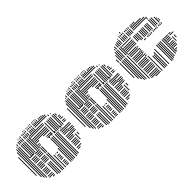

<svg xmlns="http://www.w3.org/2000/svg" viewBox="61 -1160 1783 1783"><g transform="rotate(-45 953.0 -268.0)"><path d="M44 -136H36V-296H44ZM68 -96H60V-296H68ZM84 -72H76V-296H84ZM100 -56H92V-296H100ZM168 -20H144V-28H168ZM168 -36H112V-44H168ZM168 -52H112V-60H168ZM168 -76H112V-84H168ZM168 -92H112V-100H168ZM168 -108H112V-116H168ZM168 -124H112V-132H168ZM168 -148H112V-156H168ZM168 -164H112V-172H168ZM168 -180H112V-188H168ZM168 -196H112V-204H168ZM168 -220H112V-228H168ZM168 -236H112V-244H168ZM168 -252H112V-260H168ZM168 -268H112V-276H168ZM168 -292H112V-300H168ZM196 -8H188V-144H196ZM212 0H204V-144H212ZM228 0H220V-144H228ZM232 -164H176V-172H232ZM232 -180H176V-188H232ZM232 -196H176V-204H232ZM232 -212H176V-220H232ZM232 -236H176V-244H232ZM232 -252H176V-260H232ZM232 -268H176V-276H232ZM232 -284H176V-292H232ZM252 0H244V-216H252ZM268 0H260V-216H268ZM292 0H284V-160H292ZM336 -4H304V-12H336ZM336 -20H304V-28H336ZM336 -36H304V-44H336ZM336 -52H304V-60H336ZM336 -76H304V-84H336ZM336 -92H304V-100H336ZM336 -108H304V-116H336ZM336 -124H304V-132H336ZM312 -148H304V-156H312ZM336 -148H320V-156H336ZM252 -224H244V-296H252ZM268 -224H260V-296H268ZM364 0H356V-176H364ZM380 0H372V-280H380ZM396 0H388V-280H396ZM412 0H404V-280H412ZM436 0H428V-280H436ZM452 -8H444V-280H452ZM468 -8H460V-280H468ZM520 -36H488V-44H520ZM544 -52H488V-60H544ZM552 -76H488V-84H552ZM552 -92H488V-100H552ZM552 -108H488V-116H552ZM552 -124H488V-132H552ZM552 -148H488V-156H552ZM552 -164H488V-172H552ZM552 -180H488V-188H552ZM552 -196H488V-204H552ZM552 -220H488V-228H552ZM552 -236H488V-244H552ZM552 -252H488V-260H552ZM552 -268H488V-276H552ZM572 -88H564V-160H572ZM596 -128H588V-160H596ZM600 -180H552V-188H600ZM600 -196H552V-204H600ZM608 -212H552V-220H608ZM608 -228H552V-236H608ZM608 -252H552V-260H608ZM608 -268H552V-276H608ZM380 -280H372V-288H380ZM396 -280H388V-288H396ZM412 -280H404V-288H412ZM436 -280H428V-288H436ZM452 -280H444V-288H452ZM468 -280H460V-288H468ZM484 -280H476V-288H484ZM508 -280H500V-288H508ZM524 -280H516V-288H524ZM380 -296H372V-312H380ZM412 -296H404V-320H412ZM452 -296H444V-312H452ZM484 -296H476V-320H484ZM524 -296H516V-312H524ZM556 -296H548V-320H556ZM44 -296H36V-376H44ZM68 -296H60V-416H68ZM84 -296H76V-440H84ZM100 -296H92V-440H100ZM116 -296H108V-440H116ZM140 -296H132V-440H140ZM156 -296H148V-440H156ZM172 -296H164V-440H172ZM188 -296H180V-440H188ZM212 -296H204V-440H212ZM228 -296H220V-440H228ZM244 -296H236V-440H244ZM272 -308H248V-316H272ZM424 -308H360V-316H424ZM272 -324H248V-332H272ZM424 -324H360V-332H424ZM288 -348H248V-356H288ZM424 -348H344V-356H424ZM424 -364H248V-372H424ZM424 -380H248V-388H424ZM424 -396H248V-404H424ZM424 -420H248V-428H424ZM424 -436H248V-444H424ZM444 -296H436V-400H444ZM468 -296H460V-400H468ZM484 -296H476V-400H484ZM500 -296H492V-400H500ZM516 -296H508V-400H516ZM540 -296H532V-400H540ZM556 -296H548V-400H556ZM600 -308H568V-316H600ZM600 -324H568V-332H600ZM600 -348H568V-356H600ZM592 -364H568V-372H592ZM592 -380H568V-388H592ZM444 -400H436V-432H444ZM468 -400H460V-432H468ZM484 -400H476V-432H484ZM500 -400H492V-432H500ZM516 -400H508V-432H516ZM540 -400H532V-432H540ZM556 -400H548V-432H556ZM572 -400H564V-424H572ZM100 -448H92V-456H100ZM116 -448H108V-472H116ZM140 -448H132V-480H140ZM156 -448H148V-480H156ZM172 -448H164V-480H172ZM188 -448H180V-480H188ZM212 -448H204V-480H212ZM228 -448H220V-480H228ZM244 -448H236V-480H244ZM260 -448H252V-480H260ZM284 -448H276V-480H284ZM300 -448H292V-480H300ZM316 -448H308V-480H316ZM332 -448H324V-480H332ZM496 -460H344V-468H496ZM496 -476H344V-484H496ZM516 -448H508V-464H516ZM540 -448H532V-456H540ZM156 -488H148V-496H156ZM172 -488H164V-496H172ZM188 -488H180V-504H188ZM212 -488H204V-504H212ZM228 -488H220V-504H228ZM244 -488H236V-504H244ZM260 -488H252V-504H260ZM284 -488H276V-504H284ZM300 -488H292V-504H300ZM316 -488H308V-504H316ZM332 -488H324V-504H332ZM356 -488H348V-504H356ZM372 -488H364V-504H372ZM388 -488H380V-504H388ZM404 -488H396V-504H404ZM428 -488H420V-504H428ZM444 -488H436V-504H444ZM460 -488H452V-504H460ZM476 -488H468V-496H476ZM244 -512H236V-520H244ZM260 -512H252V-520H260ZM284 -512H276V-520H284ZM300 -512H292V-520H300ZM316 -512H308V-520H316ZM332 -512H324V-520H332ZM356 -512H348V-520H356ZM372 -512H364V-520H372ZM388 -512H380V-520H388ZM404 -512H396V-520H404Z M686 -136H678V-296H686ZM710 -96H702V-296H710ZM726 -72H718V-296H726ZM742 -56H734V-296H742ZM810 -20H786V-28H810ZM810 -36H754V-44H810ZM810 -52H754V-60H810ZM810 -76H754V-84H810ZM810 -92H754V-100H810ZM810 -108H754V-116H810ZM810 -124H754V-132H810ZM810 -148H754V-156H810ZM810 -164H754V-172H810ZM810 -180H754V-188H810ZM810 -196H754V-204H810ZM810 -220H754V-228H810ZM810 -236H754V-244H810ZM810 -252H754V-260H810ZM810 -268H754V-276H810ZM810 -292H754V-300H810ZM838 -8H830V-144H838ZM854 0H846V-144H854ZM870 0H862V-144H870ZM874 -164H818V-172H874ZM874 -180H818V-188H874ZM874 -196H818V-204H874ZM874 -212H818V-220H874ZM874 -236H818V-244H874ZM874 -252H818V-260H874ZM874 -268H818V-276H874ZM874 -284H818V-292H874ZM894 0H886V-216H894ZM910 0H902V-216H910ZM934 0H926V-160H934ZM978 -4H946V-12H978ZM978 -20H946V-28H978ZM978 -36H946V-44H978ZM978 -52H946V-60H978ZM978 -76H946V-84H978ZM978 -92H946V-100H978ZM978 -108H946V-116H978ZM978 -124H946V-132H978ZM954 -148H946V-156H954ZM978 -148H962V-156H978ZM894 -224H886V-296H894ZM910 -224H902V-296H910ZM1006 0H998V-176H1006ZM1022 0H1014V-280H1022ZM1038 0H1030V-280H1038ZM1054 0H1046V-280H1054ZM1078 0H1070V-280H1078ZM1094 -8H1086V-280H1094ZM1110 -8H1102V-280H1110ZM1162 -36H1130V-44H1162ZM1186 -52H1130V-60H1186ZM1194 -76H1130V-84H1194ZM1194 -92H1130V-100H1194ZM1194 -108H1130V-116H1194ZM1194 -124H1130V-132H1194ZM1194 -148H1130V-156H1194ZM1194 -164H1130V-172H1194ZM1194 -180H1130V-188H1194ZM1194 -196H1130V-204H1194ZM1194 -220H1130V-228H1194ZM1194 -236H1130V-244H1194ZM1194 -252H1130V-260H1194ZM1194 -268H1130V-276H1194ZM1214 -88H1206V-160H1214ZM1238 -128H1230V-160H1238ZM1242 -180H1194V-188H1242ZM1242 -196H1194V-204H1242ZM1250 -212H1194V-220H1250ZM1250 -228H1194V-236H1250ZM1250 -252H1194V-260H1250ZM1250 -268H1194V-276H1250ZM1022 -280H1014V-288H1022ZM1038 -280H1030V-288H1038ZM1054 -280H1046V-288H1054ZM1078 -280H1070V-288H1078ZM1094 -280H1086V-288H1094ZM1110 -280H1102V-288H1110ZM1126 -280H1118V-288H1126ZM1150 -280H1142V-288H1150ZM1166 -280H1158V-288H1166ZM1022 -296H1014V-312H1022ZM1054 -296H1046V-320H1054ZM1094 -296H1086V-312H1094ZM1126 -296H1118V-320H1126ZM1166 -296H1158V-312H1166ZM1198 -296H1190V-320H1198ZM686 -296H678V-376H686ZM710 -296H702V-416H710ZM726 -296H718V-440H726ZM742 -296H734V-440H742ZM758 -296H750V-440H758ZM782 -296H774V-440H782ZM798 -296H790V-440H798ZM814 -296H806V-440H814ZM830 -296H822V-440H830ZM854 -296H846V-440H854ZM870 -296H862V-440H870ZM886 -296H878V-440H886ZM914 -308H890V-316H914ZM1066 -308H1002V-316H1066ZM914 -324H890V-332H914ZM1066 -324H1002V-332H1066ZM930 -348H890V-356H930ZM1066 -348H986V-356H1066ZM1066 -364H890V-372H1066ZM1066 -380H890V-388H1066ZM1066 -396H890V-404H1066ZM1066 -420H890V-428H1066ZM1066 -436H890V-444H1066ZM1086 -296H1078V-400H1086ZM1110 -296H1102V-400H1110ZM1126 -296H1118V-400H1126ZM1142 -296H1134V-400H1142ZM1158 -296H1150V-400H1158ZM1182 -296H1174V-400H1182ZM1198 -296H1190V-400H1198ZM1242 -308H1210V-316H1242ZM1242 -324H1210V-332H1242ZM1242 -348H1210V-356H1242ZM1234 -364H1210V-372H1234ZM1234 -380H1210V-388H1234ZM1086 -400H1078V-432H1086ZM1110 -400H1102V-432H1110ZM1126 -400H1118V-432H1126ZM1142 -400H1134V-432H1142ZM1158 -400H1150V-432H1158ZM1182 -400H1174V-432H1182ZM1198 -400H1190V-432H1198ZM1214 -400H1206V-424H1214ZM742 -448H734V-456H742ZM758 -448H750V-472H758ZM782 -448H774V-480H782ZM798 -448H790V-480H798ZM814 -448H806V-480H814ZM830 -448H822V-480H830ZM854 -448H846V-480H854ZM870 -448H862V-480H870ZM886 -448H878V-480H886ZM902 -448H894V-480H902ZM926 -448H918V-480H926ZM942 -448H934V-480H942ZM958 -448H950V-480H958ZM974 -448H966V-480H974ZM1138 -460H986V-468H1138ZM1138 -476H986V-484H1138ZM1158 -448H1150V-464H1158ZM1182 -448H1174V-456H1182ZM798 -488H790V-496H798ZM814 -488H806V-496H814ZM830 -488H822V-504H830ZM854 -488H846V-504H854ZM870 -488H862V-504H870ZM886 -488H878V-504H886ZM902 -488H894V-504H902ZM926 -488H918V-504H926ZM942 -488H934V-504H942ZM958 -488H950V-504H958ZM974 -488H966V-504H974ZM998 -488H990V-504H998ZM1014 -488H1006V-504H1014ZM1030 -488H1022V-504H1030ZM1046 -488H1038V-504H1046ZM1070 -488H1062V-504H1070ZM1086 -488H1078V-504H1086ZM1102 -488H1094V-504H1102ZM1118 -488H1110V-496H1118ZM886 -512H878V-520H886ZM902 -512H894V-520H902ZM926 -512H918V-520H926ZM942 -512H934V-520H942ZM958 -512H950V-520H958ZM974 -512H966V-520H974ZM998 -512H990V-520H998ZM1014 -512H1006V-520H1014ZM1030 -512H1022V-520H1030ZM1046 -512H1038V-520H1046Z M1328 -136H1320V-328H1328ZM1352 -104H1344V-328H1352ZM1368 -80H1360V-328H1368ZM1384 -56H1376V-328H1384ZM1400 -48H1392V-328H1400ZM1424 -32H1416V-328H1424ZM1540 -4H1476V-12H1540ZM1540 -20H1436V-28H1540ZM1540 -36H1436V-44H1540ZM1540 -52H1436V-60H1540ZM1540 -76H1436V-84H1540ZM1540 -92H1436V-100H1540ZM1540 -108H1436V-116H1540ZM1540 -124H1436V-132H1540ZM1540 -148H1436V-156H1540ZM1540 -164H1436V-172H1540ZM1540 -180H1436V-188H1540ZM1540 -196H1436V-204H1540ZM1540 -220H1436V-228H1540ZM1540 -236H1436V-244H1540ZM1540 -252H1436V-260H1540ZM1540 -268H1436V-276H1540ZM1540 -292H1436V-300H1540ZM1540 -308H1436V-316H1540ZM1540 -324H1436V-332H1540ZM1560 0H1552V-192H1560ZM1556 -204H1540V-212H1556ZM1556 -220H1540V-228H1556ZM1556 -244H1540V-252H1556ZM1556 -260H1540V-268H1556ZM1556 -276H1540V-284H1556ZM1556 -292H1540V-300H1556ZM1556 -316H1540V-324H1556ZM1592 0H1584V-160H1592ZM1608 0H1600V-160H1608ZM1624 0H1616V-176H1624ZM1648 0H1640V-192H1648ZM1660 -316H1636V-324H1660ZM1688 0H1680V-208H1688ZM1704 0H1696V-208H1704ZM1720 -8H1712V-208H1720ZM1736 -16H1728V-208H1736ZM1760 -24H1752V-208H1760ZM1776 -32H1768V-208H1776ZM1788 -36H1780V-44H1788ZM1804 -52H1780V-60H1804ZM1828 -76H1780V-84H1828ZM1828 -92H1780V-100H1828ZM1828 -108H1780V-116H1828ZM1828 -124H1780V-132H1828ZM1828 -148H1780V-156H1828ZM1828 -164H1780V-172H1828ZM1828 -180H1780V-188H1828ZM1828 -196H1780V-204H1828ZM1848 -104H1840V-160H1848ZM1872 -128H1864V-160H1872ZM1884 -180H1836V-188H1884ZM1860 -196H1836V-204H1860ZM1688 -312H1680V-320H1688ZM1704 -312H1696V-320H1704ZM1720 -312H1712V-320H1720ZM1736 -312H1728V-320H1736ZM1760 -312H1752V-320H1760ZM1776 -312H1768V-320H1776ZM1792 -312H1784V-320H1792ZM1808 -312H1800V-320H1808ZM1832 -312H1824V-320H1832ZM1848 -312H1840V-320H1848ZM1864 -312H1856V-320H1864ZM1688 -320H1680V-328H1688ZM1704 -320H1696V-328H1704ZM1720 -320H1712V-328H1720ZM1736 -320H1728V-328H1736ZM1760 -320H1752V-328H1760ZM1776 -320H1768V-328H1776ZM1792 -320H1784V-328H1792ZM1808 -320H1800V-328H1808ZM1832 -320H1824V-328H1832ZM1848 -320H1840V-328H1848ZM1864 -320H1856V-328H1864ZM1328 -336H1320V-376H1328ZM1352 -336H1344V-408H1352ZM1368 -336H1360V-432H1368ZM1384 -336H1376V-432H1384ZM1400 -336H1392V-432H1400ZM1424 -336H1416V-432H1424ZM1440 -336H1432V-432H1440ZM1564 -348H1444V-356H1564ZM1564 -364H1444V-372H1564ZM1564 -380H1444V-388H1564ZM1564 -396H1444V-404H1564ZM1564 -420H1444V-428H1564ZM1592 -352H1584V-416H1592ZM1608 -352H1600V-416H1608ZM1624 -336H1616V-416H1624ZM1640 -336H1632V-416H1640ZM1664 -336H1656V-416H1664ZM1680 -336H1672V-416H1680ZM1696 -336H1688V-416H1696ZM1712 -336H1704V-416H1712ZM1736 -336H1728V-416H1736ZM1752 -336H1744V-416H1752ZM1768 -336H1760V-416H1768ZM1800 -336H1792V-424H1800ZM1816 -336H1808V-424H1816ZM1832 -336H1824V-424H1832ZM1856 -336H1848V-408H1856ZM1876 -348H1860V-356H1876ZM1876 -364H1860V-372H1876ZM1868 -380H1860V-388H1868ZM1800 -432H1792V-448H1800ZM1384 -440H1376V-456H1384ZM1400 -440H1392V-472H1400ZM1424 -440H1416V-480H1424ZM1440 -440H1432V-488H1440ZM1456 -440H1448V-488H1456ZM1472 -440H1464V-488H1472ZM1496 -440H1488V-488H1496ZM1512 -440H1504V-488H1512ZM1528 -440H1520V-488H1528ZM1544 -440H1536V-488H1544ZM1568 -440H1560V-488H1568ZM1584 -440H1576V-488H1584ZM1600 -440H1592V-488H1600ZM1616 -440H1608V-488H1616ZM1804 -452H1628V-460H1804ZM1788 -468H1628V-476H1788ZM1756 -484H1628V-492H1756ZM1472 -496H1464V-504H1472ZM1496 -496H1488V-512H1496ZM1512 -496H1504V-512H1512ZM1528 -496H1520V-512H1528ZM1544 -496H1536V-512H1544ZM1568 -496H1560V-512H1568ZM1584 -496H1576V-512H1584ZM1600 -496H1592V-512H1600ZM1616 -496H1608V-512H1616ZM1640 -496H1632V-512H1640ZM1656 -496H1648V-512H1656ZM1672 -496H1664V-512H1672ZM1688 -496H1680V-512H1688ZM1528 -520H1520V-536H1528Z"/></g></svg>

Font: Rubik Lines
Style: Regular
Weight: 400
Designer: Hubert and Fischer, NaN
Foundry: Hubert and Fischer, NaN
Version: Version 2.201